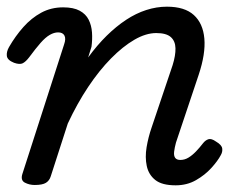

<svg xmlns="http://www.w3.org/2000/svg" viewBox="-23 -539 714 575"><path d="M81 15Q65 15 51.5 8Q38 1 44 -18L169 -406Q175 -423 170 -432.5Q165 -442 151 -442Q139 -442 126 -434.5Q113 -427 98.5 -410.5Q84 -394 64 -367Q54 -354 45 -349.5Q36 -345 19 -351Q-1 -359 -2.5 -371.5Q-4 -384 4 -398Q23 -431 47 -458Q71 -485 100.5 -501Q130 -517 166 -517Q197 -517 215.5 -507Q234 -497 242.5 -480Q251 -463 252.5 -442Q254 -421 251 -399L241 -367Q268 -404 296.5 -432Q325 -460 354.5 -479.5Q384 -499 415 -509Q446 -519 477 -519Q530 -519 557.5 -494Q585 -469 589 -423.5Q593 -378 572 -315L504 -112Q500 -97 498.5 -85Q497 -73 501.5 -66.5Q506 -60 517 -60Q530 -60 541.5 -67Q553 -74 564 -85.5Q575 -97 585 -110Q592 -119 601 -122Q610 -125 624 -115Q641 -105 642.5 -94.5Q644 -84 638 -74Q629 -57 610 -36Q591 -15 564 0.5Q537 16 503 16Q462 16 442 0Q422 -16 416.5 -42Q411 -68 416 -98Q421 -128 431 -157L494 -344Q503 -373 502.5 -394.5Q502 -416 488.5 -428Q475 -440 445 -440Q414 -440 379.5 -420Q345 -400 309.5 -364Q274 -328 241 -278.5Q208 -229 180 -169L129 -11Q125 2 114.5 8.5Q104 15 81 15Z"/></svg>

Font: Playwrite NL
Style: Regular
Weight: 400
Designer: Veronika Burian, José Scaglione
Foundry: TypeTogether
Version: Version 1.002